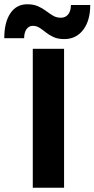

<svg xmlns="http://www.w3.org/2000/svg" viewBox="-107 -879 442 899"><path d="M20.5 -859Q50.5 -859 71.5 -849.5Q92.5 -840 109 -827.5Q125.5 -815 141.5 -805.5Q157.5 -796 178 -796Q200 -796 212.5 -812Q225 -828 225 -855.5H315.5Q315.5 -782.5 282.5 -739.2Q249.5 -696 194 -696Q164 -696 143.5 -705.5Q123 -715 107.8 -727.2Q92.5 -739.5 78.2 -748.8Q64 -758 46.5 -758Q28 -758 17 -742.2Q6 -726.5 6 -700H-87Q-87 -774.5 -58.5 -816.8Q-30 -859 20.5 -859ZM46.5 -650.5H193V0H46.5Z"/></svg>

Font: Overused Grotesk
Style: Bold
Weight: 710
Version: Version 0.004